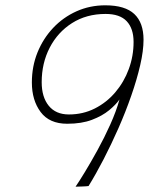

<svg xmlns="http://www.w3.org/2000/svg" viewBox="-20 -702 574 723"><path d="M313.5 -1.5Q308.5 -0.5 290.8 0.2Q273 1 264.5 1Q277 -17 299.2 -53.5Q321.5 -90 347.2 -136.8Q373 -183.5 395.2 -233Q417.5 -282.5 430 -327.5Q416.5 -308 390.8 -286.8Q365 -265.5 326.2 -250.8Q287.5 -236 233 -236Q166 -236 133 -280.2Q100 -324.5 100 -391.5Q100 -452 121.2 -504.5Q142.5 -557 180.2 -597Q218 -637 268.2 -659.5Q318.5 -682 376.5 -682Q451 -682 485.8 -649.2Q520.5 -616.5 520.5 -552.5Q520.5 -511 508 -456.8Q495.5 -402.5 474.2 -341.5Q453 -280.5 426 -219.2Q399 -158 370 -102Q341 -46 313.5 -1.5ZM377.5 -649.5Q305.5 -649.5 251.2 -615Q197 -580.5 167 -522.2Q137 -464 137 -392.5Q137 -336.5 163.5 -303.8Q190 -271 239.5 -271Q292.5 -271 337 -293.5Q381.5 -316 414.2 -354.5Q447 -393 465 -442Q483 -491 483 -544Q483 -594.5 457.2 -622Q431.5 -649.5 377.5 -649.5Z"/></svg>

Font: Grandstander Thin Thin
Style: Italic
Weight: 250
Italic angle: -15°
Version: Version 1.200